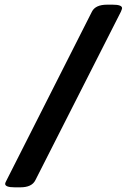

<svg xmlns="http://www.w3.org/2000/svg" viewBox="-20 -722 542 821"><path d="M462 -702Q502 -702 502 -687Q502 -684 497 -672L131 49Q116 79 67 79H43Q2 79 2 64Q2 60 8 49L373 -672Q388 -702 438 -702Z"/></svg>

Font: AsCom
Style: Bold Italic
Weight: 700
Italic angle: -48°
Designer: AsCom
Foundry: AsCom
Version: Version 1.001